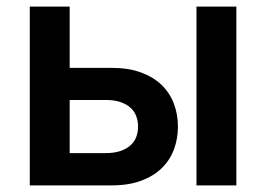

<svg xmlns="http://www.w3.org/2000/svg" viewBox="-20 -560 804 580"><path d="M573.5 0V-540H694V0ZM317 0H70V-540H190.5V-355H317Q368.5 -355 406.2 -341Q444 -327 468.8 -302.8Q493.5 -278.5 505.5 -246.2Q517.5 -214 517.5 -177.5Q517.5 -141 505.5 -108.8Q493.5 -76.5 468.8 -52.2Q444 -28 406.2 -14Q368.5 0 317 0ZM299 -97.5Q325 -97.5 343.5 -103.8Q362 -110 374 -120.8Q386 -131.5 391.5 -146Q397 -160.5 397 -177.5Q397 -194.5 391.5 -209.2Q386 -224 374 -234.8Q362 -245.5 343.5 -251.8Q325 -258 299 -258H190.5V-97.5Z"/></svg>

Font: Vela Sans Bd
Style: Bold
Weight: 700
Designer: Principal design: Mikhail Sharanda - project Manrope.
Design modification: Ravid Balaliev
Foundry: Mikhail Sharanda
Version: Version 1.001